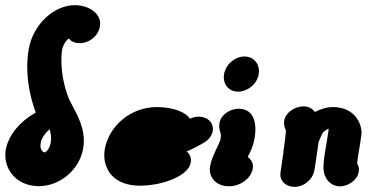

<svg xmlns="http://www.w3.org/2000/svg" viewBox="-44 -709 1445 735"><path d="M92.9 -278.1C5.7 -228.8 -16.9 -164.2 -21.7 -137.3C-23 -129.9 -23.6 -122.5 -23.6 -115.3C-23.6 -51.4 26.1 3.6 104.8 3.6C185.6 3.6 260 -59.1 274.2 -139.7C276 -150.1 276.9 -160.2 276.9 -170C276.9 -236.6 239 -290.3 221.2 -327.5C196.4 -387.5 191.1 -442.9 191.1 -478.7C191.1 -500.2 193 -514.6 193.7 -518.6C196.8 -536.1 212.2 -560.7 220.6 -560.9C220.6 -560.9 230.1 -543.6 262.2 -543.6C294.6 -543.6 331.6 -568.6 338.5 -607.7C339.2 -611.3 339.5 -614.8 339.5 -618.2C339.5 -657.7 298.8 -687.2 246.5 -689.1H241.5C166.3 -689.1 83.4 -620.1 65.9 -520.5C61.9 -497.6 60.2 -475 60.2 -453.3C60.2 -377.7 80.4 -311.7 92.9 -278.1ZM111.8 -162.3C115.1 -180.7 128.6 -199.4 146.4 -214.5C149.2 -203.8 151.5 -192.4 151.5 -179.9C151.5 -174.2 151.1 -168.4 150 -162.3C145.1 -134.7 128.9 -125.5 127.6 -125.5C124 -125.5 110.8 -130.6 110.8 -151.5C110.8 -154.7 111.1 -158.3 111.8 -162.3Z M491.5 1.8C574.5 1.8 677 -33.8 686.3 -86.7C686.9 -89.5 687.1 -92.5 687.1 -95.4C687.1 -107.5 682.4 -119.5 670.3 -129.3C692 -138.3 714.5 -149.3 738.7 -164.2C754.2 -173.4 767.2 -189.5 770.4 -207.5C770.9 -210.2 771.1 -213 771.1 -215.7C771.1 -240.7 750.6 -262.5 716 -262.5C706.6 -262.5 697.6 -260.6 683.2 -254.5C670 -276.1 625.6 -299.1 556.4 -299.1C452.9 -299.1 372.3 -223.5 357.2 -138.1C355.9 -130.4 355.2 -122.6 355.2 -114.8C355.2 -55.8 395.1 1.8 491.5 1.8Z M891.5 -492.7C856.9 -492.7 820.6 -464.3 813.7 -425C813 -421.1 812.6 -417.2 812.6 -413.4C812.6 -383.8 832.8 -358.2 867.8 -358.2C901.2 -358.2 939.3 -384.5 946.4 -425C947.1 -428.9 947.4 -432.7 947.4 -436.6C947.4 -466.4 926.8 -492.7 891.5 -492.7ZM760.2 -72.5C759.5 -68.7 759.1 -64.8 759.1 -60.9C759.1 -27.7 784.1 4.1 833.2 4.1C874.3 4.1 914.1 -23.8 922.8 -59.2L922.9 -59.9L923.6 -63.6C924 -66.2 924.3 -68.8 924.3 -71.4C924.3 -85.1 917.8 -98.2 904.3 -108.3C913.5 -126.3 924.7 -147.1 929.9 -176.8C930.2 -178.3 933.7 -194.3 933.7 -213.9C933.7 -246.8 924 -289.8 873.4 -292.7L872.5 -292.7H869.9C836.9 -292.7 801.9 -270.7 796.1 -237.9C795.3 -233.2 795 -229.2 795 -225.7C795 -210.1 801.5 -203.5 801.5 -188.4C801.5 -185.1 801.2 -181.5 800.4 -177.2C797.2 -158.8 767.4 -113.3 760.2 -72.5Z M1029.6 -47.6 1029.5 -46.7 1029.4 -46.2C1029.2 -44.4 1029.1 -42.6 1029.1 -40.8C1029.1 -16.1 1050.1 6.4 1084.2 6.4C1117.2 6.4 1152.8 -19.3 1159.6 -57.7L1160.2 -61.4C1163.5 -80.1 1166.3 -100.2 1169.6 -124.6C1171.6 -136.5 1172.9 -148.2 1175.6 -164C1177.2 -170.2 1186.9 -193.8 1193.9 -204C1196.7 -206.1 1203.8 -211.1 1213 -216.7L1213.7 -214.3C1213.7 -214 1213.8 -210.6 1213.5 -208.6C1211.7 -198.9 1208.9 -177.8 1206.2 -162.3C1201.3 -134.7 1195.2 -102.2 1194.2 -72.3C1192.7 -18.1 1230.1 4.5 1255.4 4.5C1289.2 4.5 1323.6 -18.8 1329.4 -51.3C1329.8 -54 1330.1 -56.8 1330.1 -59.7C1330.1 -66.9 1328.3 -74.6 1323.2 -83.1C1324.3 -95.6 1327.4 -117.3 1331.3 -139.5C1333.2 -150.6 1336.5 -167.9 1337.9 -182.4L1339.3 -190.2C1339.8 -193.3 1340.1 -196.7 1340.1 -200.4C1340.1 -236.3 1313.6 -299.1 1230.8 -299.1C1206.3 -299.1 1184.1 -291.8 1161.6 -280.3C1156.9 -286.4 1144.2 -301.8 1118.5 -301.8H1116.2C1083.9 -300.6 1049.5 -279.2 1043.8 -246.7C1043.6 -245.4 1043.9 -242.2 1043.5 -239.5L1043.5 -237.8C1043.5 -227.8 1046 -217.4 1050.8 -209.6C1049.6 -192.1 1046.2 -167.3 1043.1 -144.7C1039.2 -121.8 1042.8 -132.8 1038.6 -108.6C1036 -89.2 1032.7 -70.9 1029.6 -47.6Z"/></svg>

Font: TudorRose
Style: BoldOblique
Weight: 500
Version: Version 001.000